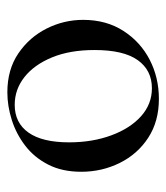

<svg xmlns="http://www.w3.org/2000/svg" viewBox="15 -454 452 522"><g transform="rotate(-90 241.0 -193.0)"><path d="M233 13Q172 13 127.5 -16Q83 -45 59 -93.5Q35 -142 35 -198Q35 -250 54.5 -288Q74 -326 106 -350.5Q138 -375 176 -387Q214 -399 251 -399Q313 -399 357 -369Q401 -339 424.5 -292Q448 -245 448 -193Q448 -130 418 -83.5Q388 -37 339.5 -12Q291 13 233 13ZM262 -6Q311 -6 338.5 -44.5Q366 -83 366 -162Q366 -229 346 -277.5Q326 -326 292.5 -352.5Q259 -379 217 -379Q168 -379 141.5 -341.5Q115 -304 115 -231Q115 -168 134 -116.5Q153 -65 186 -35.5Q219 -6 262 -6Z"/></g></svg>

Font: Cormorant Infant Light Medium
Style: Regular
Weight: 500
Version: Version 4.001